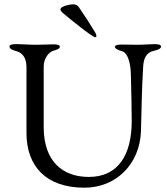

<svg xmlns="http://www.w3.org/2000/svg" viewBox="-20 -858 778 892"><path d="M422 -685C426 -685 428 -688 428 -691C428 -695 426 -701 423 -706C399 -746 373 -786 346 -825C339 -835 330 -838 319 -838C305 -838 261 -829 261 -815C261 -808 265 -804 274 -796C290 -782 409 -685 422 -685ZM372 14C519 14 630 -95 635 -250C638 -342 638 -432 645 -547C647 -587 660 -615 695 -622C718 -627 728 -633 728 -642C728 -650 716 -653 699 -653C676 -653 650 -650 618 -650C589 -650 573 -651 543 -651C526 -651 514 -648 514 -640C514 -631 533 -624 547 -620C575 -612 587 -562 588 -511C590 -434 592 -340 592 -296C592 -140 530 -36 393 -36C271 -36 183 -108 183 -268V-549C183 -589 209 -616 225 -621C247 -628 258 -632 258 -641C258 -649 246 -652 229 -652C208 -652 180 -650 149 -650C112 -650 83 -653 53 -653C36 -653 24 -650 24 -642C24 -633 34 -626 57 -620C79 -614 103 -595 103 -547V-240C103 -87 193 14 372 14Z"/></svg>

Font: EB Garamond
Style: Regular
Weight: 400
Designer: Georg Duffner and Octavio Pardo
Foundry: Georg Duffner
Version: Version 1.000;PS 001.000;hotconv 1.0.88;makeotf.lib2.5.64775